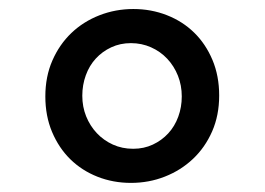

<svg xmlns="http://www.w3.org/2000/svg" viewBox="-20 -812 587 426"><path d="M80.6 -598.1Q80.6 -642.1 96.2 -677.7Q111.8 -713.4 138.4 -738.8Q165 -764.2 200.7 -778.1Q236.3 -792 275.9 -792Q315.4 -792 350.3 -778.3Q385.3 -764.6 410.9 -739.5Q436.5 -714.4 451.4 -679Q466.3 -643.6 466.3 -600.1Q466.3 -556.2 450.7 -520.5Q435.1 -484.9 408.2 -459.5Q381.3 -434.1 345.9 -420.2Q310.5 -406.2 270.5 -406.2Q231 -406.2 196.3 -419.9Q161.6 -433.6 136 -458.7Q110.4 -483.9 95.5 -519.3Q80.6 -554.7 80.6 -598.1ZM162.6 -599.6Q162.6 -575.2 171.1 -554Q179.7 -532.7 194.8 -516.6Q210 -500.5 230.5 -491.2Q251 -481.9 275.4 -481.9Q299.3 -481.9 319.1 -491.2Q338.9 -500.5 353.3 -516.1Q367.7 -531.7 375.5 -553Q383.3 -574.2 383.3 -598.1Q383.3 -622.6 374.8 -644Q366.2 -665.5 351.1 -681.6Q335.9 -697.8 315.2 -707Q294.4 -716.3 270.5 -716.3Q246.6 -716.3 226.8 -707Q207 -697.8 192.6 -682.1Q178.2 -666.5 170.4 -645Q162.6 -623.5 162.6 -599.6Z"/></svg>

Font: Proza Libre
Style: Medium
Weight: 500
Designer: Jasper de Waard
Foundry: Jasper de Waard
Version: Version 1.000; ttfautohint (v1.4.1.8-43bc)